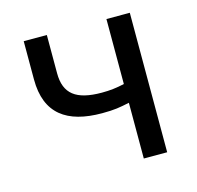

<svg xmlns="http://www.w3.org/2000/svg" viewBox="-85 -632 742 722"><g transform="rotate(-15 286.0 -271.5)"><path d="M389 0H480V-543H389V-290C358 -283 333 -280 301 -280C201 -280 157 -314 157 -394V-543H67V-394C67 -260 146 -205 282 -205C331 -205 351 -209 389 -217Z"/></g></svg>

Font: Noto Sans JP
Style: Regular
Weight: 400
Designer: Ryoko NISHIZUKA  (kana, bopomofo & ideographs); Paul D. Hunt (Latin, Greek & Cyrillic); Sandoll Communications , Soo-you
Foundry: Adobe
Version: Version 2.002;hotconv 1.0.116;makeotfexe 2.5.65601